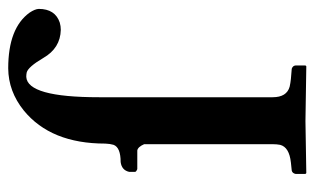

<svg xmlns="http://www.w3.org/2000/svg" viewBox="-164 -574 740 451"><g transform="rotate(-90 205.5 -348.0)"><path d="M50.8 -434.1Q85 -434.1 91.3 -450.7Q93.8 -459 94.2 -470.2Q94.2 -598.1 171.9 -661.6Q216.8 -697.8 271 -698.2Q365.7 -698.2 401.9 -647.9Q410.2 -635.3 410.6 -626.5Q410.6 -587.9 378.4 -577.1Q370.1 -574.7 361.3 -574.7Q318.4 -575.7 295.4 -615.7Q274.4 -651.4 261.2 -654.8Q256.3 -655.8 251 -655.8Q203.1 -653.3 203.1 -484.9V-77.1Q203.1 -43.9 228 -37.1Q236.3 -35.2 246.1 -34.2L270 -32.2Q277.3 -29.8 277.8 -22.9V0L275.9 2Q274.9 2 147 0L24.9 2L22.9 0V-22.9Q24.4 -30.8 30.8 -32.2L49.8 -34.2Q85.9 -38.1 91.3 -59.6Q92.8 -67.4 92.8 -77.1V-378.9Q86.4 -393.6 78.1 -395H34.2Q28.8 -397 27.8 -399.9V-414.1Q31.7 -431.6 50.8 -434.1Z"/></g></svg>

Font: Linux Libertine O
Style: Semibold
Weight: 700
Designer: Philipp H. Poll
Foundry: Philipp H. Poll
Version: Version 5.0.0